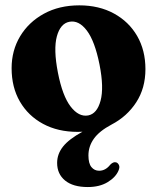

<svg xmlns="http://www.w3.org/2000/svg" viewBox="-20 -494 602 736"><path d="M284 -473.5Q359.5 -473.5 416.8 -442.2Q474 -411 505.8 -356Q537.5 -301 537.5 -229Q537.5 -156 502.2 -101.8Q467 -47.5 407.5 -16.5Q360.5 8.5 339.8 37.8Q319 67 319 102Q319 132.5 330.5 146.5Q342 160.5 360 160.5Q384.5 160.5 402.5 137.5Q414.5 125 425.5 128.5Q432 130.5 436 138.8Q440 147 434 160.5Q423 186 392.2 204.5Q361.5 223 316.5 223Q260 223 229.5 198Q199 173 199 130.5Q199 96.5 221.5 68Q244 39.5 296 11Q286.5 11.5 277.5 11.5Q202 11.5 145 -19.2Q88 -50 56.2 -104.8Q24.5 -159.5 24.5 -232.5Q24.5 -300.5 57.2 -355Q90 -409.5 148.5 -441.5Q207 -473.5 284 -473.5ZM318 -51.5Q352 -58 365.5 -108Q379 -158 361.5 -246.5Q343.5 -336.5 312.8 -377Q282 -417.5 246 -410.5Q211.5 -404 198 -354.8Q184.5 -305.5 202 -215.5Q219.5 -126 250.8 -85.5Q282 -45 318 -51.5Z"/></svg>

Font: Fraunces 72pt S050
Style: Bold
Weight: 700
Version: Version 1.000; ttfautohint (v1.8.3)